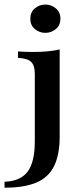

<svg xmlns="http://www.w3.org/2000/svg" viewBox="-63 -647 355 859"><path d="M-42.7 192.7V166.1Q28.2 163.7 60.5 121Q92.7 78.2 92.7 -14.5V-316.9Q92.7 -354.8 75.8 -370.6Q58.9 -386.3 17.7 -387.9V-416.9Q49.2 -414.5 83.1 -414.5Q156.5 -414.5 204 -425.8V-36.3Q204 45.2 179 96Q154 146.8 99.6 169.8Q45.2 192.7 -42.7 192.7ZM139.5 -500Q113.7 -500 93.1 -516.9Q72.6 -533.9 72.6 -562.9Q72.6 -592.7 93.1 -609.7Q113.7 -626.6 139.5 -626.6Q166.1 -626.6 186.7 -609.7Q207.3 -592.7 207.3 -563.7Q207.3 -533.9 186.7 -516.9Q166.1 -500 139.5 -500Z"/></svg>

Font: Playfair
Style: Bold
Weight: 700
Designer: Claus Eggers Sørensen
Foundry: Claus Eggers Sørensen
Version: Version 2.001;gftools[0.9.30]